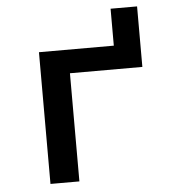

<svg xmlns="http://www.w3.org/2000/svg" viewBox="-51 -740 702 787"><g transform="rotate(-5 300.0 -347.0)"><path d="M125 0V-542H433V-694H542V-445H244V0Z"/></g></svg>

Font: Noto Sans Mono SemiBold
Style: Regular
Weight: 600
Designer: Monotype Design Team
Foundry: Monotype Imaging Inc.
Version: Version 2.014; ttfautohint (v1.8.4.7-5d5b)